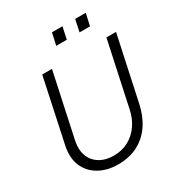

<svg xmlns="http://www.w3.org/2000/svg" viewBox="-208 -1028 1093 1176"><g transform="rotate(-30 338.5 -440.0)"><path d="M284 12Q208 12 151 -20Q94 -52 68.5 -110.5Q43 -169 59 -248L155 -698H224L127 -246Q115 -187 131.5 -142.5Q148 -98 189 -73Q230 -48 288 -48Q346 -48 392 -73Q438 -98 469 -142.5Q500 -187 512 -246L609 -698H677L580 -246Q564 -169 525.5 -111Q487 -53 426.5 -20.5Q366 12 284 12ZM482 -807 500 -892H575L556 -807ZM317 -807 336 -892H410L392 -807Z"/></g></svg>

Font: Azeret Mono ExtraLight
Style: Italic
Weight: 250
Italic angle: -12°
Designer: Martin Vácha
Foundry: Displaay
Version: Version 1.002